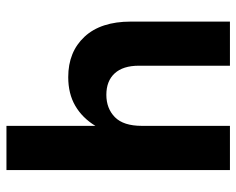

<svg xmlns="http://www.w3.org/2000/svg" viewBox="-92 -676 768 625"><g transform="rotate(-90 292.5 -364.0)"><path d="M194.8 -286.6V0H50.8V-727.5H194.8V-438Q220.7 -480.5 260 -503.4Q299.3 -526.4 353.5 -526.4Q435.5 -526.4 484.9 -473.4Q534.2 -420.4 534.2 -322.8V0H390.6V-296.4Q390.6 -348.1 365.7 -375.2Q340.8 -402.3 295.9 -402.3Q251.5 -402.3 223.1 -374.5Q194.8 -346.7 194.8 -286.6Z"/></g></svg>

Font: Inter Display
Style: Bold
Weight: 700
Designer: Rasmus Andersson
Foundry: rsms
Version: Version 4.001;git-9221beed3